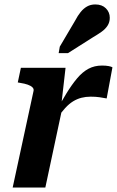

<svg xmlns="http://www.w3.org/2000/svg" viewBox="-20 -844 526 864"><path d="M37 0H184L263 -370L256 -373L275 -539H74L60 -473L71 -471Q91 -468 105 -463Q119 -458 126 -451Q133 -444 131 -435ZM486 -541Q482 -544 469.5 -546.5Q457 -549 439 -549Q405 -549 378 -534.5Q351 -520 327 -491.5Q303 -463 278.5 -423Q254 -383 226 -331L237 -311Q256 -339 273.5 -358Q291 -377 309 -388Q327 -399 346.5 -404Q366 -409 388 -409Q410 -409 427.5 -406.5Q445 -404 460 -401ZM318 -751Q330 -774 343 -790Q356 -806 372 -815Q388 -824 409 -824Q439 -824 456.5 -806.5Q474 -789 474 -764Q474 -744 464 -728.5Q454 -713 437 -701Q420 -689 398 -676L286 -605H244L249 -634Z"/></svg>

Font: Roboto Serif SemiBold
Style: Italic
Weight: 600
Italic angle: -10°
Version: Version 1.007